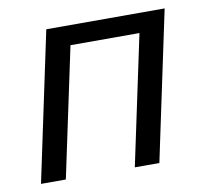

<svg xmlns="http://www.w3.org/2000/svg" viewBox="-63 -579 693 647"><g transform="rotate(-10 283.5 -255.0)"><path d="M135 -510 27 0H112L206 -443H442L348 0H432L540 -510Z"/></g></svg>

Font: Saira UNSAM
Style: Italic
Weight: 400
Italic angle: -12°
Designer: Hector Gatti with collaboration of the Omnibus-Type team
Foundry: Omnibus-Type
Version: Version 0.072;PS 000.072;hotconv 1.0.88;makeotf.lib2.5.64775